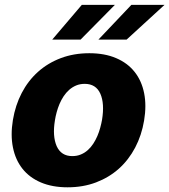

<svg xmlns="http://www.w3.org/2000/svg" viewBox="-20 -776 711 806"><path d="M34.1 -272Q44.4 -334.2 71.2 -385.7Q98 -437.1 139.4 -474.3Q180.8 -511.4 235.3 -532Q289.8 -552.6 355.1 -552.6Q419.4 -552.6 467.3 -532.1Q515.3 -511.7 544.9 -474.4Q574.6 -437.1 585 -385.1Q595.5 -333.1 584.9 -269.9Q574.6 -208.1 547.4 -156.4Q520.2 -104.8 478.9 -67.8Q437.5 -30.9 383.2 -10.3Q328.8 10.3 263.8 10.3Q199.6 10.3 151.6 -10.1Q103.7 -30.5 74.2 -67.8Q44.7 -105.1 34.3 -157.1Q23.8 -209.2 34.1 -272ZM218 -162.3Q236.9 -120.7 283.4 -120.7Q303.3 -120.7 319.4 -127.5Q335.6 -134.2 348.5 -145.8Q361.5 -157.3 371.4 -172.6Q381.4 -187.9 388.7 -204.9Q396 -221.9 400.7 -239.5Q405.5 -257.1 408.4 -273.4Q419.4 -341.3 401.3 -382.5Q382.8 -424 335.6 -424Q316.1 -424 299.9 -417.3Q283.7 -410.5 270.6 -399Q257.5 -387.4 247.3 -372.2Q237.2 -356.9 229.9 -339.8Q222.7 -322.8 217.9 -305Q213.1 -287.3 210.6 -271Q199.6 -204.5 218 -162.3ZM199.2 -609.7 323.5 -755.7H462.4L318.2 -609.7ZM393.1 -609.7 531.6 -755.7H670.8L511.4 -609.7Z"/></svg>

Font: Inter P Extra Bold
Style: Italic
Weight: 800
Italic angle: 9.39999°
Designer: Rasmus Andersson
Foundry: rsms
Version: Version 3.018;git-588b23468